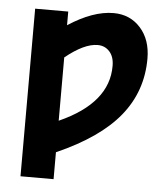

<svg xmlns="http://www.w3.org/2000/svg" viewBox="-53 -581 722 847"><g transform="rotate(5 307.5 -157.5)"><path d="M215.8 -40Q432.6 -136.7 431.6 -301.8Q431.6 -341.8 411.1 -364.7Q390.6 -387.7 358.4 -387.7Q298.8 -387.7 215.8 -320.3ZM215.8 218.8H69.3V-523.4H215.8V-462.9Q325.2 -534.2 416 -534.2Q489.3 -534.2 535.6 -482.4Q582 -430.7 582 -346.7Q582 -202.1 493.2 -92.8Q404.3 16.6 215.8 99.6Z"/></g></svg>

Font: Gen Shin Gothic Bold
Style: Bold
Weight: 700
Designer: [Source Han Sans]
Ryoko NISHIZUKA  (kana & ideographs); Paul D. Hunt (Latin, Greek & Cyrillic); Wenlong ZHANG  (bopomofo
Version: Version 1.002.20150607